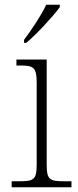

<svg xmlns="http://www.w3.org/2000/svg" viewBox="-20 -786 328 806"><path d="M81 -619V-606H90C134 -642 206 -721 231 -756V-766H174C153 -721 110 -657 81 -619ZM29 0H280V-25H255C187 -25 176 -30 176 -98V-536H49V-511H64C119 -511 134 -505 134 -439V-97C134 -30 122 -25 56 -25H29Z"/></svg>

Font: Noto Serif Ethiopic ExtraLight
Style: Regular
Weight: 200
Designer: Monotype Design Team
Foundry: Monotype Imaging Inc.
Version: Version 2.102